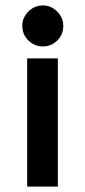

<svg xmlns="http://www.w3.org/2000/svg" viewBox="-20 -687 313 707"><path d="M80 0V-472H193V0ZM138 -516Q107 -516 84.5 -538Q62 -560 62 -592Q62 -622 84.5 -644.5Q107 -667 138 -667Q168 -667 190.5 -644.5Q213 -622 213 -592Q213 -560 191 -538Q169 -516 138 -516Z"/></svg>

Font: Lil Grotesk Bold
Style: Regular
Weight: 700
Designer: Bastien Sozeau
Foundry: NBR — Bastien Sozeau
Version: Version 4.002; ttfautohint (v1.8.4.7-5d5b)